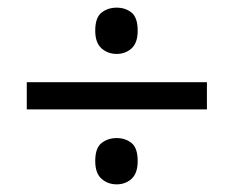

<svg xmlns="http://www.w3.org/2000/svg" viewBox="-20 -603 612 502"><path d="M285 -462Q262 -462 245.5 -476.5Q229 -491 229 -523Q229 -557 245.5 -570Q262 -583 285 -583Q308 -583 324 -570Q340 -557 340 -523Q340 -491 324 -476.5Q308 -462 285 -462ZM50 -317V-388H521V-317ZM285 -121Q262 -121 245.5 -135.5Q229 -150 229 -182Q229 -216 245.5 -229Q262 -242 285 -242Q308 -242 324 -229Q340 -216 340 -182Q340 -150 324 -135.5Q308 -121 285 -121Z"/></svg>

Font: Noto Sans Grantha
Style: Regular
Weight: 400
Designer: Monotype Design Team
Foundry: Monotype Imaging Inc.
Version: Version 2.003; ttfautohint (v1.8.4.7-5d5b)